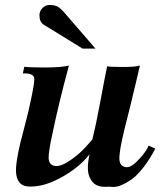

<svg xmlns="http://www.w3.org/2000/svg" viewBox="-20 -738 664 774"><path d="M606 -139Q582 -93 556.5 -61Q531 -29 510 -14.5Q489 0 468.5 8.5Q448 17 434 15.5Q420 14 408 15Q403 15 401 15Q358 15 342 -22Q327 -52 341 -116Q302 -66 237 -28.5Q172 9 122 13Q97 16 80.5 11.5Q64 7 55.5 -6.5Q47 -20 45 -39Q43 -58 48 -91.5Q53 -125 62 -162Q71 -199 86 -255Q94 -284 107 -346.5Q120 -409 118 -424Q113 -444 72 -442L78 -469Q94 -466 161.5 -466Q229 -466 258 -474Q218 -327 192 -202Q176 -129 176 -103.5Q176 -78 194 -71Q218 -62 257.5 -88Q297 -114 324 -144L352 -175Q368 -239 385.5 -334Q403 -429 412 -471Q420 -468 474.5 -468Q529 -468 544 -474Q543 -470 532 -422Q521 -374 505.5 -311.5Q490 -249 481 -214Q459 -123 461.5 -94Q464 -65 491 -64Q510 -63 540.5 -96Q571 -129 579 -151ZM365 -542H313L157 -638Q139 -649 139 -676Q139 -693 151 -705.5Q163 -718 180 -718Q202 -718 214.5 -710Q227 -702 243 -683Z"/></svg>

Font: GFS Artemisia
Style: Bold Italic
Weight: 700
Italic angle: -12°
Designer: Designed by Takis Katsoulidis and George D. Matthiopoulos.
Foundry: Designed by Takis Katsoulidis and George D. Matthiopoulos.
Version: Version 1.0